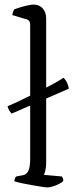

<svg xmlns="http://www.w3.org/2000/svg" viewBox="-20 -820 321 840"><path d="M31 -323Q25 -329 20 -337.5Q15 -346 13 -355Q43 -368 77.5 -384.5Q112 -401 146 -418Q180 -435 209.5 -451Q239 -467 258 -480Q268 -470 274 -456.5Q280 -443 281 -432ZM188 0Q181 0 162 -3Q143 -6 119.5 -10Q96 -14 75 -18.5Q54 -23 43 -27Q43 -35 46 -41Q49 -47 51 -48L78 -53Q95 -55 103.5 -71.5Q112 -88 112 -126V-713Q112 -721 108.5 -727Q105 -733 94 -736L34 -754Q35 -763 37.5 -769.5Q40 -776 42 -779Q52 -783 68.5 -788Q85 -793 102 -796.5Q119 -800 127 -800Q152 -800 167 -783Q182 -766 182 -740V-110Q182 -89 178.5 -74.5Q175 -60 172 -55L251 -48Q253 -45 255 -40Q257 -35 257 -28Q251 -22 238.5 -15.5Q226 -9 211.5 -4.5Q197 0 188 0Z"/></svg>

Font: Texturina 12pt ExtraLight
Style: Regular
Weight: 250
Designer: Guillermo Torres Carreño
Foundry: Omnibus-Type
Version: Version 1.002